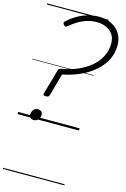

<svg xmlns="http://www.w3.org/2000/svg" viewBox="-209 -1104 1112 1692"><g transform="rotate(15 347.5 -257.5)"><path d="M199 -216Q185 -216 179.5 -220.5Q174 -225 177 -235L242 -464Q245 -474 252 -478.5Q259 -483 269 -485Q351 -499 419 -529Q487 -559 535.5 -601.5Q584 -644 610.5 -698Q637 -752 637 -814Q637 -862 615 -895Q593 -928 554.5 -946Q516 -964 466 -964Q423 -964 381 -951.5Q339 -939 300 -916Q261 -893 224 -861Q214 -853 206 -855Q198 -857 191 -866Q183 -876 184 -883Q185 -890 195 -899Q235 -937 281.5 -962.5Q328 -988 377 -1001.5Q426 -1015 472 -1015Q537 -1015 587.5 -990Q638 -965 666.5 -919.5Q695 -874 695 -813Q695 -741 664.5 -680.5Q634 -620 579.5 -572Q525 -524 451 -490Q377 -456 289 -438L232 -235Q229 -225 221.5 -220.5Q214 -216 199 -216ZM149 14Q131 14 120 3.5Q109 -7 109 -25Q109 -51 124 -69.5Q139 -88 166 -88Q184 -88 195.5 -78Q207 -68 207 -49Q207 -23 192 -4.5Q177 14 149 14ZM0 490H561V500H0ZM0 -20H561V0H0ZM0 -505H561V-500H0ZM0 -1010H561V-1000H0Z"/></g></svg>

Font: Playwrite AU NSW Guides
Style: Regular
Weight: 400
Designer: Veronika Burian, José Scaglione
Foundry: TypeTogether
Version: Version 1.003